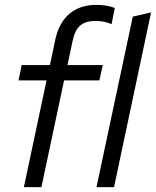

<svg xmlns="http://www.w3.org/2000/svg" viewBox="-20 -768 640 788"><path d="M78 0 171 -438H56L69 -501H185L207 -606Q222 -675 265 -711.5Q308 -748 375 -748Q396 -748 415.5 -745Q435 -742 451 -735L438 -669Q422 -676 406.5 -679Q391 -682 371 -682Q331 -682 309 -663Q287 -644 278 -600L257 -501H402L388 -438H243L150 0ZM376 0 525 -700 600 -717 448 0Z"/></svg>

Font: Red Hat Display VF
Style: Italic
Weight: 300
Italic angle: -12°
Designer: Pentagram, MCKL
Foundry: Pentagram, MCKL
Version: Version 1.010